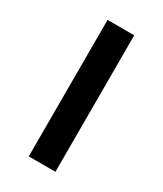

<svg xmlns="http://www.w3.org/2000/svg" viewBox="-142 -584 544 642"><g transform="rotate(30 130.5 -263.5)"><path d="M79 -527H182V0H79Z"/></g></svg>

Font: Be Vietnam Medium
Style: Regular
Weight: 500
Designer: Gabriel Lam
Foundry: TypeRant
Version: Version 4.000